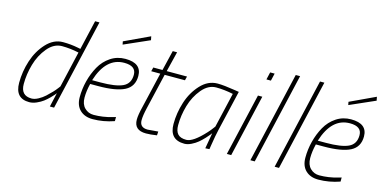

<svg xmlns="http://www.w3.org/2000/svg" viewBox="-72 -1106 2955 1490"><g transform="rotate(15 1405.5 -360.5)"><path d="M209 9Q95 9 95 -117Q95 -207 123.5 -295Q152 -383 210.5 -446Q269 -509 343 -509Q406 -509 466 -497L486 -493L541 -730H576L407 0H373L399 -114Q395 -109 388.5 -100.5Q382 -92 361 -71Q340 -50 319 -34Q298 -18 267.5 -4.5Q237 9 209 9ZM479 -462Q409 -477 344 -477Q279 -477 228.5 -416.5Q178 -356 155 -275.5Q132 -195 132 -117Q132 -23 219 -23Q243 -23 272 -38.5Q301 -54 325 -76Q374 -121 400 -156L412 -172Z M717 -25Q791 -25 866 -47L890 -54V-21Q804 9 718 9Q654 9 616 -27.5Q578 -64 578 -130Q578 -196 594.5 -261Q611 -326 642.5 -382.5Q674 -439 726.5 -474Q779 -509 845 -509Q975 -509 975 -406Q975 -321 906 -285.5Q837 -250 693 -250H630Q615 -190 615 -137Q615 -84 644.5 -54.5Q674 -25 717 -25ZM702 -282Q825 -282 882 -308.5Q939 -335 939 -406Q939 -477 844 -477Q698 -477 637 -282ZM794 -610 789 -635 992 -730 998 -700Z M1088 -82Q1088 -23 1152 -23L1236 -30L1234 1Q1183 9 1147 9Q1051 9 1051 -77Q1051 -114 1068 -182L1135 -468H1062L1070 -500H1144L1183 -662H1218L1178 -500H1341L1333 -468H1170L1103 -182Q1088 -118 1088 -82Z M1455 9Q1335 9 1335 -118Q1335 -206 1363 -294Q1391 -382 1450 -445.5Q1509 -509 1585 -509Q1636 -509 1729 -494L1760 -489L1684 -163Q1673 -117 1659 -28L1655 -1L1622 1Q1639 -103 1644 -126Q1640 -121 1633 -111.5Q1626 -102 1604.5 -79Q1583 -56 1561.5 -38Q1540 -20 1510.5 -5.5Q1481 9 1455 9ZM1719 -462Q1646 -477 1582.5 -477Q1519 -477 1468.5 -416.5Q1418 -356 1395 -276Q1372 -196 1372 -118Q1372 -71 1393 -47.5Q1414 -24 1462 -24Q1516 -24 1609 -126Q1630 -149 1642 -166L1654 -182Z M1795 0 1911 -500H1946L1830 0ZM1942 -638 1956 -698H1992L1978 -638Z M1984 0 2153 -730H2188L2019 0Z M2179 0 2348 -730H2383L2214 0Z M2530 -25Q2604 -25 2679 -47L2703 -54V-21Q2617 9 2531 9Q2467 9 2429 -27.5Q2391 -64 2391 -130Q2391 -196 2407.5 -261Q2424 -326 2455.5 -382.5Q2487 -439 2539.5 -474Q2592 -509 2658 -509Q2788 -509 2788 -406Q2788 -321 2719 -285.5Q2650 -250 2506 -250H2443Q2428 -190 2428 -137Q2428 -84 2457.5 -54.5Q2487 -25 2530 -25ZM2515 -282Q2638 -282 2695 -308.5Q2752 -335 2752 -406Q2752 -477 2657 -477Q2511 -477 2450 -282ZM2607 -610 2602 -635 2805 -730 2811 -700Z"/></g></svg>

Font: TitilliumWebThinItalic
Style: Thin Italic
Weight: 200
Italic angle: -13°
Version: Version 1.001;PS 57.000;hotconv 1.0.70;makeotf.lib2.5.55311